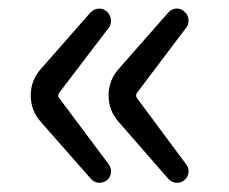

<svg xmlns="http://www.w3.org/2000/svg" viewBox="-20 -499 519 436"><path d="M222.7 -89.8Q215.8 -84 206.1 -84Q205.1 -84 204.1 -84Q193.4 -85 186.5 -92.8L72.3 -222.7Q49.8 -248 49.8 -282.2Q49.8 -316.4 72.3 -341.8L185.5 -470.7Q193.4 -478.5 204.1 -479.5Q205.1 -479.5 206.1 -479.5Q214.8 -479.5 222.7 -472.7Q230.5 -465.8 231.9 -455.1Q233.4 -444.3 226.6 -435.5L114.3 -288.1Q110.4 -282.2 114.3 -276.4L227.5 -125Q233.4 -116.2 231.9 -106Q230.5 -95.7 222.7 -89.8ZM398.4 -89.8Q391.6 -84 382.8 -84Q380.9 -84 379.9 -84Q369.1 -85 362.3 -92.8L249 -222.7Q226.6 -248 226.6 -282.2Q226.6 -316.4 249 -341.8L362.3 -470.7Q369.1 -478.5 379.9 -479.5Q380.9 -479.5 381.8 -479.5Q391.6 -479.5 398.4 -472.7Q408.2 -464.8 408.2 -452.1Q408.2 -442.4 402.3 -435.5L291 -288.1Q287.1 -282.2 291 -276.4L403.3 -125Q408.2 -118.2 408.2 -110.4Q408.2 -97.7 398.4 -89.8Z"/></svg>

Font: Gen Jyuu Gothic P Regular
Style: Regular
Weight: 400
Designer: [Source Han Sans]
Ryoko NISHIZUKA  (kana & ideographs); Paul D. Hunt (Latin, Greek & Cyrillic); Wenlong ZHANG  (bopomofo
Version: Version 1.002.20150607